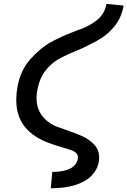

<svg xmlns="http://www.w3.org/2000/svg" viewBox="-20 -814 666 1004"><path d="M387 17Q387.5 14 387.5 9Q387.5 -4.5 378.5 -13.5Q369.5 -22.5 354.8 -28Q340 -33.5 312 -41.5Q265.5 -55 242.5 -64Q155 -94.5 110 -150.5Q65 -206.5 65 -291.5Q65 -323 71 -358Q86 -445 138.5 -504.2Q191 -563.5 246.5 -593.8Q302 -624 364.5 -647.5Q364.5 -647.5 384.5 -655.5Q441.5 -673.5 484.5 -706.8Q527.5 -740 536.5 -793.5L626.5 -785Q615.5 -723.5 582 -681Q548.5 -638.5 510 -614.5Q471.5 -590.5 419 -566L398.5 -556.5L380.5 -549Q320.5 -524.5 283.2 -503Q246 -481.5 215.8 -441.8Q185.5 -402 174.5 -339Q171 -320 171 -301Q171 -250.5 196.5 -213.8Q222 -177 269 -154.5Q281.5 -149.5 318.5 -137Q374 -118.5 410 -102.2Q446 -86 472.2 -58.2Q498.5 -30.5 498.5 9.5Q498.5 21.5 496.5 32Q489 74 458.2 105.2Q427.5 136.5 373.5 153.5Q319.5 170.5 245.5 170.5L253.5 85Q312 85 346.2 67.8Q380.5 50.5 387 17Z"/></svg>

Font: JuliaMono SemiBoldItalic
Style: Regular
Weight: 600
Italic angle: -9°
Monospace: yes
Designer: cormullion
Foundry: corm
Version: Version 0.049; ttfautohint (v1.8.4)